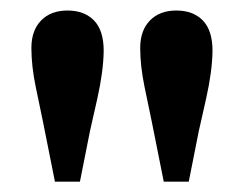

<svg xmlns="http://www.w3.org/2000/svg" viewBox="-20 -752 466 367"><path d="M108.9 -731.9Q141.1 -731.9 159.7 -712.9Q178.2 -693.8 178.2 -654.8Q177.7 -615.7 166 -563.5Q154.3 -511.7 151.9 -501L132.8 -404.8H85Q57.1 -545.9 48.3 -585.9Q40 -626 40 -660.2Q40 -693.8 58.6 -712.9Q77.1 -731.9 108.9 -731.9ZM316.9 -731.9Q349.1 -731.9 367.7 -712.9Q386.2 -693.8 386.2 -654.8Q385.7 -615.7 374 -563.5Q362.3 -511.7 359.9 -501L340.8 -404.8H293Q265.1 -545.9 256.3 -585.9Q248 -626 248 -660.2Q248 -693.8 266.6 -712.9Q285.2 -731.9 316.9 -731.9Z"/></svg>

Font: SourceSerifPro-Bold
Style: Bold
Weight: 700
Designer: Frank Grießhammer
Foundry: Adobe Systems Incorporated
Version: Version 1.014;PS Version 1.0;hotconv 1.0.73;makeotf.lib2.5.5